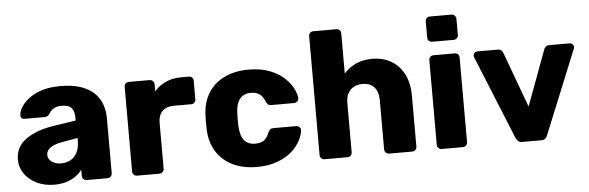

<svg xmlns="http://www.w3.org/2000/svg" viewBox="-48 -893 3257 1061"><g transform="rotate(-5 1580.5 -362.5)"><path d="M215 10Q161 10 118.5 -10.5Q76 -31 51 -66Q26 -101 26 -145Q26 -216 84 -257.5Q142 -299 238 -314L363 -333V-347Q363 -383 348 -402Q333 -421 293 -421Q265 -421 247.5 -410Q230 -399 220 -380Q211 -367 195 -367H83Q72 -367 66 -373.5Q60 -380 61 -389Q61 -407 74.5 -430.5Q88 -454 116 -477Q144 -500 188 -515Q232 -530 295 -530Q359 -530 405 -515Q451 -500 480 -473Q509 -446 522.5 -409.5Q536 -373 536 -329V-25Q536 -15 528.5 -7.5Q521 0 511 0H395Q384 0 377 -7.5Q370 -15 370 -25V-60Q357 -41 335 -25Q313 -9 283.5 0.5Q254 10 215 10ZM262 -104Q291 -104 314.5 -116.5Q338 -129 351.5 -155.5Q365 -182 365 -222V-236L280 -221Q233 -213 211.5 -196.5Q190 -180 190 -158Q190 -141 200 -129Q210 -117 226.5 -110.5Q243 -104 262 -104Z M674 0Q663 0 656 -7.5Q649 -15 649 -25V-495Q649 -505 656 -512.5Q663 -520 674 -520H789Q800 -520 807.5 -512.5Q815 -505 815 -495V-455Q841 -486 878.5 -503Q916 -520 963 -520H1007Q1018 -520 1025 -513Q1032 -506 1032 -495V-392Q1032 -382 1025 -374.5Q1018 -367 1007 -367H910Q869 -367 846.5 -344.5Q824 -322 824 -281V-25Q824 -15 816.5 -7.5Q809 0 798 0Z M1338 10Q1264 10 1207 -17Q1150 -44 1116.5 -95.5Q1083 -147 1080 -219Q1079 -235 1079 -259.5Q1079 -284 1080 -300Q1083 -373 1116 -424.5Q1149 -476 1206.5 -503Q1264 -530 1338 -530Q1407 -530 1456.5 -510.5Q1506 -491 1536.5 -462Q1567 -433 1582.5 -402.5Q1598 -372 1599 -349Q1600 -339 1592 -331.5Q1584 -324 1574 -324H1447Q1436 -324 1430 -329Q1424 -334 1419 -344Q1407 -375 1388.5 -388Q1370 -401 1341 -401Q1301 -401 1279.5 -375Q1258 -349 1256 -295Q1255 -255 1256 -224Q1259 -169 1280 -144Q1301 -119 1341 -119Q1372 -119 1390 -132.5Q1408 -146 1419 -176Q1424 -186 1430 -191Q1436 -196 1447 -196H1574Q1584 -196 1592 -189Q1600 -182 1599 -171Q1598 -155 1589 -132Q1580 -109 1561 -84Q1542 -59 1511.5 -38Q1481 -17 1438 -3.5Q1395 10 1338 10Z M1714 0Q1703 0 1696 -7.5Q1689 -15 1689 -25V-685Q1689 -696 1696 -703Q1703 -710 1714 -710H1842Q1853 -710 1860 -703Q1867 -696 1867 -685V-462Q1894 -493 1933.5 -511.5Q1973 -530 2025 -530Q2083 -530 2128.5 -504Q2174 -478 2200 -428Q2226 -378 2226 -304V-25Q2226 -15 2219 -7.5Q2212 0 2201 0H2072Q2062 0 2054.5 -7.5Q2047 -15 2047 -25V-298Q2047 -345 2024.5 -370.5Q2002 -396 1959 -396Q1917 -396 1892 -370.5Q1867 -345 1867 -298V-25Q1867 -15 1860 -7.5Q1853 0 1842 0Z M2364 0Q2353 0 2346 -7.5Q2339 -15 2339 -25V-495Q2339 -506 2346 -513Q2353 -520 2364 -520H2482Q2493 -520 2500 -513Q2507 -506 2507 -495V-25Q2507 -15 2500 -7.5Q2493 0 2482 0ZM2363 -595Q2352 -595 2345 -602Q2338 -609 2338 -620V-710Q2338 -720 2345 -727.5Q2352 -735 2363 -735H2483Q2493 -735 2500.5 -727.5Q2508 -720 2508 -710V-620Q2508 -609 2500.5 -602Q2493 -595 2483 -595Z M2810 0Q2795 0 2788 -7.5Q2781 -15 2776 -25L2587 -489Q2585 -493 2585 -498Q2585 -507 2591.5 -513.5Q2598 -520 2608 -520H2721Q2734 -520 2741 -513Q2748 -506 2750 -499L2863 -192L2977 -499Q2979 -506 2986 -513Q2993 -520 3006 -520H3119Q3128 -520 3135 -513.5Q3142 -507 3142 -498Q3142 -493 3140 -489L2951 -25Q2947 -15 2939.5 -7.5Q2932 0 2916 0Z"/></g></svg>

Font: Rubik
Style: Bold
Weight: 700
Designer: Hubert and Fischer
Foundry: Hubert and Fischer
Version: Version 2.300;gftools[0.9.30]